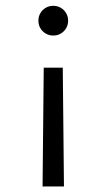

<svg xmlns="http://www.w3.org/2000/svg" viewBox="-20 -444 373 673"><path d="M129.2 209.7 133.3 -206.9H200L204.2 209.7ZM166.7 -319.4Q152.1 -319.4 140.3 -326.4Q128.5 -333.3 121.5 -345.1Q114.6 -356.9 114.6 -371.5Q114.6 -386.1 121.5 -397.9Q128.5 -409.7 140.3 -416.7Q152.1 -423.6 166.7 -423.6Q181.2 -423.6 193.1 -416.7Q204.9 -409.7 211.8 -397.9Q218.8 -386.1 218.8 -371.5Q218.8 -356.9 211.8 -345.1Q204.9 -333.3 193.1 -326.4Q181.2 -319.4 166.7 -319.4Z"/></svg>

Font: Afacad Flux
Style: Regular
Weight: 400
Designer: Kristian Moeller
Foundry: Dicotype
Version: Version 1.100